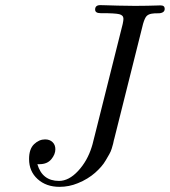

<svg xmlns="http://www.w3.org/2000/svg" viewBox="-20 -703 659 745"><path d="M92.8 -85.9Q92.8 -125 112.3 -143.6Q131.8 -162.1 154.8 -162.1Q172.9 -162.1 183.8 -151.6Q194.8 -141.1 194.8 -124Q194.8 -104 179 -85Q163.1 -65.9 132.8 -65.9H125Q144 -1 209 -1Q247.1 -1 283 -39.6Q318.8 -78.1 335.9 -132.8Q338.9 -141.6 343 -159.2Q347.2 -176.8 348.1 -179.2L456.1 -609.9Q459 -624 459 -629.9Q459 -644 442.9 -647.9Q426.8 -651.9 375 -651.9H370.1Q349.1 -651.9 349.1 -666Q349.1 -683.1 369.1 -683.1Q373 -683.1 390.1 -682.6Q407.2 -682.1 437.5 -681.2Q467.8 -680.2 503.9 -680.2Q528.8 -680.2 551 -680.7Q573.2 -681.2 586.2 -681.6Q599.1 -682.1 602.1 -682.1H603Q619.1 -682.1 619.1 -668.9Q619.1 -659.2 611.1 -655Q603 -650.9 592 -651.4Q581.1 -651.9 568.6 -649.9Q556.2 -647.9 549.1 -640.9Q542 -633.8 535.2 -610.8L423.8 -166L421.9 -159.2Q420.9 -152.3 418.9 -145.3Q417 -138.2 413.6 -126.7Q410.2 -115.2 404.1 -104.7Q397.9 -94.2 390.4 -81.1Q382.8 -67.9 372.3 -55.9Q361.8 -43.9 348.9 -32.5Q335.9 -21 318.8 -10.5Q301.8 0 282.2 7.8Q248 22 210.9 22Q159.2 22 126 -8.1Q92.8 -38.1 92.8 -85.9Z"/></svg>

Font: CMU Classical Serif
Style: Italic
Weight: 500
Italic angle: -14.04°
Version: Version 0.7.0